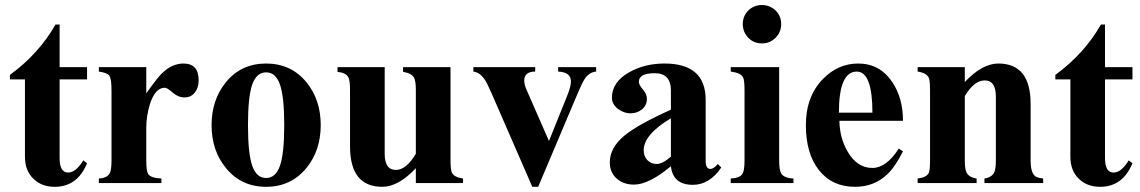

<svg xmlns="http://www.w3.org/2000/svg" viewBox="-20 -720 4483 755"><path d="M322.3 -78.1Q284.2 14.6 195.3 14.6Q144 14.6 111.8 -16.6Q78.1 -48.8 78.1 -104V-407.7H19V-425.3Q134.3 -510.3 198.2 -623.5H214.4V-456.1H322.3V-407.7H214.4V-98.1Q214.4 -41.5 248 -41.5Q278.3 -41.5 307.6 -89.4Z M761.2 -403.8Q761.2 -375 746.1 -356Q731 -336.9 706.1 -336.9Q680.7 -336.9 658.9 -356Q637.2 -375 628.4 -375Q589.8 -375 569.3 -309.6Q555.2 -263.7 555.2 -217.3V-89.4Q555.2 -47.4 562.5 -36.1Q573.2 -19.5 614.7 -18.1V0H368.7V-18.1Q401.9 -19.5 412.1 -40Q418.5 -53.2 418.5 -89.4V-362.8Q418.5 -409.2 410.4 -421.6Q402.3 -434.1 368.7 -438.5V-456.1H555.2V-353Q598.1 -413.6 616.7 -431.6Q656.2 -470.2 701.7 -470.2Q761.2 -470.2 761.2 -403.8Z M1241.2 -228Q1241.2 -128.4 1185.1 -59.6Q1124.5 14.6 1026.4 14.6Q928.2 14.6 868.2 -59.6Q812 -127.9 812 -228Q812 -327.6 868.2 -396.5Q928.2 -470.2 1026.4 -470.2Q1124.5 -470.2 1185.1 -396.5Q1241.2 -327.6 1241.2 -228ZM1097.7 -228Q1097.7 -339.8 1080.8 -387.7Q1064 -435.5 1026.4 -435.5Q988.8 -435.5 971.9 -387.7Q955.1 -339.8 955.1 -228Q955.1 -116.2 971.9 -68.1Q988.8 -20 1026.4 -20Q1064 -20 1080.8 -68.1Q1097.7 -116.2 1097.7 -228Z M1800.8 0H1615.2V-58.6Q1546.4 14.6 1483.4 14.6Q1356.4 14.6 1356.4 -144.5V-366.7Q1356.4 -403.8 1349.6 -416.5Q1339.8 -434.1 1307.1 -437.5V-456.1H1492.7V-115.2Q1492.7 -51.8 1537.1 -51.8Q1577.1 -51.8 1615.2 -115.2V-366.7Q1615.2 -401.9 1607.9 -415Q1597.7 -432.1 1564.9 -437.5V-456.1H1751.5V-93.3Q1751.5 -52.7 1756.8 -41.5Q1765.6 -22.9 1800.8 -18.1Z M2324.2 -438.5Q2297.9 -436.5 2279.8 -410.6Q2270 -396.5 2250 -349.1L2096.2 14.6H2073.2L1912.6 -354Q1895.5 -393.1 1886.7 -406.2Q1866.7 -436 1841.3 -438.5V-456.1H2084.5V-438.5Q2041.5 -438.5 2041.5 -403.3Q2041.5 -387.7 2049.8 -368.7L2138.7 -165.5L2211.4 -346.2Q2225.1 -379.9 2225.1 -399.9Q2225.1 -436.5 2174.8 -438.5V-456.1H2324.2Z M2816.4 -61.5Q2770 6.8 2704.6 6.8Q2626 6.8 2618.2 -66.4Q2531.7 5.9 2473.1 5.9Q2431.2 5.9 2404.5 -18.3Q2377.9 -42.5 2377.9 -81.5Q2377.9 -138.7 2435.1 -186.5Q2487.8 -230 2618.2 -288.6V-363.8Q2618.2 -432.1 2554.7 -432.1Q2492.2 -432.1 2492.2 -398.4Q2492.2 -386.2 2508.1 -367.9Q2523.9 -349.6 2523.9 -332Q2523.9 -306.2 2504.9 -290.3Q2485.8 -274.4 2459.5 -274.4Q2434.1 -274.4 2411.1 -291Q2386.2 -309.6 2386.2 -335.9Q2386.2 -397 2453.6 -435.5Q2514.2 -470.2 2593.3 -470.2Q2754.9 -470.2 2754.9 -327.1V-87.4Q2754.9 -55.7 2773.4 -55.7Q2786.6 -55.7 2802.7 -75.2ZM2618.2 -104V-254.9Q2511.2 -190.9 2511.2 -128.9Q2511.2 -105 2525.9 -90.1Q2540.5 -75.2 2562.5 -75.2Q2585.4 -75.2 2618.2 -104Z M3051.8 -625.5Q3051.8 -593.8 3029.8 -571.5Q3007.8 -549.3 2976.1 -549.3Q2944.3 -549.3 2922.6 -571.5Q2900.9 -593.8 2900.9 -625.5Q2900.9 -657.2 2922.6 -678.7Q2944.3 -700.2 2976.1 -700.2Q3007.8 -700.2 3029.8 -678.7Q3051.8 -657.2 3051.8 -625.5ZM3100.1 0H2853.5V-18.1Q2888.7 -19.5 2899.4 -36.1Q2907.7 -49.3 2907.7 -89.4V-362.8Q2907.7 -405.3 2901.9 -416Q2892.6 -433.6 2853.5 -438.5V-456.1H3043.9V-89.4Q3043.9 -51.3 3051.8 -38.1Q3063 -19.5 3100.1 -18.1Z M3530.8 -125Q3500.5 -64.5 3469.7 -35.2Q3418 14.6 3342.3 14.6Q3252 14.6 3200.4 -50.8Q3148.9 -116.2 3148.9 -228Q3148.9 -340.8 3216.3 -409.7Q3275.9 -470.2 3354.5 -470.2Q3439.5 -470.2 3488.3 -397.9Q3530.8 -335 3530.8 -245.1H3280.8Q3281.7 -178.2 3313 -124Q3350.1 -59.6 3410.6 -59.6Q3465.3 -59.6 3514.2 -135.7ZM3410.6 -276.9Q3410.6 -438.5 3349.1 -438.5Q3278.8 -438.5 3278.8 -276.9Z M4082 0H3851.1V-18.1Q3880.4 -22.9 3889.6 -42Q3896 -55.2 3896 -89.4V-340.3Q3896 -403.8 3852.1 -403.8Q3811 -403.8 3773.9 -342.3V-89.4Q3773.9 -54.7 3780.8 -41.5Q3790.5 -22.5 3820.3 -18.1V0H3588.4V-18.1Q3623 -22 3632.3 -40Q3637.2 -50.8 3637.2 -89.4V-362.8Q3637.2 -403.3 3632.3 -414.1Q3623 -433.6 3588.4 -438.5V-456.1H3773.9V-397.5Q3842.3 -470.2 3905.8 -470.2Q4032.7 -470.2 4032.7 -311.5V-89.4Q4032.7 -35.2 4055.2 -24.4Q4064.9 -20 4082 -18.1Z M4433.1 -78.1Q4395 14.6 4306.2 14.6Q4254.9 14.6 4222.7 -16.6Q4189 -48.8 4189 -104V-407.7H4129.9V-425.3Q4245.1 -510.3 4309.1 -623.5H4325.2V-456.1H4433.1V-407.7H4325.2V-98.1Q4325.2 -41.5 4358.9 -41.5Q4389.2 -41.5 4418.5 -89.4Z"/></svg>

Font: Dai Banna SIL Light
Style: Bold
Weight: 700
Designer: Victor Gaultney
Foundry: SIL International
Version: Version 2.001